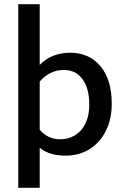

<svg xmlns="http://www.w3.org/2000/svg" viewBox="-20 -731 591 914"><path d="M512 -236Q512 -179 495 -133.5Q478 -88 448.5 -56Q419 -24 379.5 -7Q340 10 295 10Q255 10 225 1.5Q195 -7 169 -27V163H67V-711H169V-422Q198 -452 235 -466Q272 -480 313 -480Q405 -480 458.5 -415.5Q512 -351 512 -236ZM405 -234Q405 -310 373 -354Q341 -398 284 -398Q249 -398 220.5 -383.5Q192 -369 169 -343V-113Q187 -92 211.5 -80Q236 -68 267 -68Q294 -68 319 -78Q344 -88 363 -108Q382 -128 393.5 -159.5Q405 -191 405 -234Z"/></svg>

Font: Mukta Malar Medium
Style: Regular
Weight: 500
Designer: Aadarsh Rajan, Girish Dalvi, Yashodeep Gholap
Foundry: Ek Type
Version: Version 2.538;PS 1.000;hotconv 16.6.51;makeotf.lib2.5.65220;